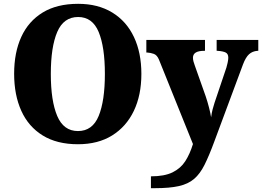

<svg xmlns="http://www.w3.org/2000/svg" viewBox="-20 -745 1372 1005"><path d="M388 10Q278 10 203.5 -36Q129 -82 91.5 -165Q54 -248 54 -359Q54 -470 91.5 -552Q129 -634 203.5 -679.5Q278 -725 389 -725Q493 -725 567.5 -679.5Q642 -634 681 -551.5Q720 -469 720 -358Q720 -247 680.5 -164.5Q641 -82 567 -36Q493 10 388 10ZM388 -59Q464 -59 496.5 -138Q529 -217 529 -358Q529 -499 496.5 -577.5Q464 -656 389 -656Q313 -656 279.5 -577.5Q246 -499 246 -358Q246 -217 279.5 -138Q313 -59 388 -59ZM770 178Q841 178 883.5 157Q926 136 950 98.5Q974 61 990 9L812 -433Q802 -457 785 -463Q768 -469 751 -470H746V-536H1053V-479H1049Q990 -479 990 -443Q990 -433 993 -422.5Q996 -412 1000 -401L1057 -240Q1067 -210 1074.5 -180.5Q1082 -151 1085 -131Q1088 -154 1093 -173Q1098 -192 1103 -207L1165 -391Q1168 -400 1171.5 -416.5Q1175 -433 1175 -443Q1175 -463 1161.5 -470Q1148 -477 1118 -479H1114V-536H1332V-479H1328Q1301 -477 1283.5 -461Q1266 -445 1252 -408L1101 -2Q1074 71 1050.5 118Q1027 165 996 191.5Q965 218 916.5 229Q868 240 791 240H770Z"/></svg>

Font: Noto Serif ExtraBold
Style: Regular
Weight: 800
Designer: Monotype Design Team
Foundry: Monotype Imaging Inc.
Version: Version 2.014